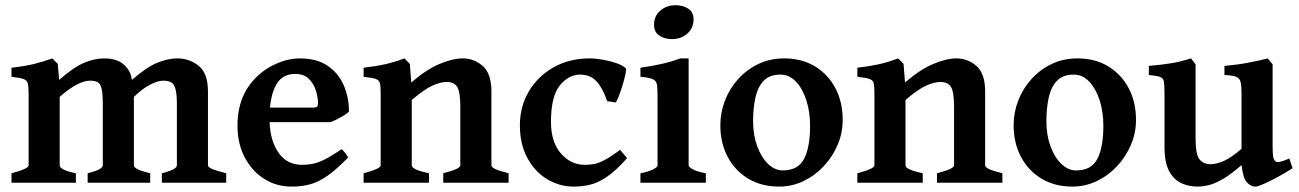

<svg xmlns="http://www.w3.org/2000/svg" viewBox="-20 -689 4898 724"><path d="M23.4 0V-35.6Q87.9 -52.7 87.9 -65.4V-336.4Q87.9 -362.3 85 -374.3Q82 -386.2 68.6 -391.1Q55.2 -396 23.4 -399.4V-433.6Q74.2 -439.5 108.4 -447.8Q142.6 -456.1 177.2 -468.8L197.8 -448.2L203.1 -387.7Q257.8 -436 297.6 -452.4Q337.4 -468.8 372.6 -468.8Q418.9 -468.8 444.8 -447.3Q470.7 -425.8 476.1 -394.5L477.5 -387.7Q532.2 -435.5 572.5 -452.1Q612.8 -468.8 648.4 -468.8Q694.8 -468.8 729.5 -440.4Q764.2 -412.1 764.2 -343.8V-65.4Q764.2 -59.1 779.3 -52.2Q794.4 -45.4 833 -35.6V0H590.3V-35.6Q625.5 -44.9 636.2 -52Q647 -59.1 647 -65.4V-294.4Q647 -334.5 641.6 -353.8Q636.2 -373 624.8 -378.9Q613.3 -384.8 595.7 -384.8Q574.7 -384.8 545.7 -369.6Q516.6 -354.5 484.9 -323.7V-65.4Q484.9 -59.1 496.3 -52.2Q507.8 -45.4 546.4 -35.6V0H310.5V-35.6Q345.7 -44.9 356.7 -52Q367.7 -59.1 367.7 -65.4V-294.4Q367.7 -334.5 363.3 -353.8Q358.9 -373 348.4 -378.9Q337.9 -384.8 319.8 -384.8Q297.9 -384.8 269.5 -370.1Q241.2 -355.5 205.1 -323.7V-65.4Q205.1 -48.3 266.1 -35.6V0Z M1078.1 14.6Q1022.9 14.6 976.8 -14.2Q930.7 -43 903.1 -95Q875.5 -147 875.5 -215.8Q875.5 -349.6 976.1 -422.9Q1002 -441.9 1037.8 -455.3Q1073.7 -468.8 1110.8 -468.8Q1174.8 -468.8 1215.8 -440.7Q1256.8 -412.6 1276.4 -366.9Q1295.9 -321.3 1295.9 -268.6Q1287.1 -258.8 1265.1 -246.8Q1243.2 -234.9 1227.5 -228.5H996.6Q999 -158.2 1030.5 -112.8Q1062 -67.4 1119.1 -67.4Q1139.6 -67.4 1159.2 -71.3Q1178.7 -75.2 1204.1 -87.6Q1229.5 -100.1 1267.6 -126.5Q1273.9 -123 1282.5 -111.1Q1291 -99.1 1293 -95.2Q1248 -49.3 1214.4 -25.9Q1180.7 -2.4 1148.9 6.1Q1117.2 14.6 1078.1 14.6ZM998 -283.2H1160.6Q1171.9 -283.2 1175.5 -286.9Q1179.2 -290.5 1179.2 -300.8Q1179.2 -320.3 1171.6 -345.9Q1164.1 -371.6 1145.5 -390.9Q1127 -410.2 1093.3 -410.2Q1047.9 -410.2 1025.6 -376Q1003.4 -341.8 998 -283.2Z M1351.1 0V-35.6Q1415.5 -52.7 1415.5 -65.4V-336.4Q1415.5 -361.8 1413.1 -374Q1410.6 -386.2 1397.5 -391.1Q1384.3 -396 1351.1 -399.4V-433.6Q1397.5 -439 1433.3 -447Q1469.2 -455.1 1504.9 -468.8L1525.4 -448.2L1530.8 -377.9Q1587.4 -426.8 1637.2 -447.8Q1687 -468.8 1725.1 -468.8Q1767.1 -468.8 1800 -440.4Q1833 -412.1 1833 -343.8V-65.4Q1833 -59.1 1846.2 -52.2Q1859.4 -45.4 1897.9 -35.6V0H1651.4V-35.6Q1686.5 -44.9 1701.2 -52Q1715.8 -59.1 1715.8 -65.4V-287.1Q1715.8 -340.8 1704.6 -360.4Q1693.4 -379.9 1664.6 -379.9Q1641.1 -379.9 1610.6 -366.2Q1580.1 -352.5 1532.7 -312V-65.4Q1532.7 -49.3 1597.7 -35.6V0Z M2143.1 14.6Q2090.3 14.6 2043.9 -12.9Q1997.6 -40.5 1969 -92.5Q1940.4 -144.5 1940.4 -216.8Q1940.4 -287.1 1974.1 -344.2Q2007.8 -401.4 2067.4 -435.1Q2127 -468.8 2204.1 -468.8Q2225.6 -468.8 2253.4 -463.9Q2281.2 -459 2305.7 -450.4Q2330.1 -441.9 2340.8 -430.2Q2341.8 -424.3 2337.9 -406.5Q2334 -388.7 2327.4 -367.2Q2320.8 -345.7 2313.7 -327.6Q2306.6 -309.6 2302.2 -302.7L2269.5 -307.6Q2253.4 -355.5 2230 -381.6Q2206.5 -407.7 2167.5 -407.7Q2124.5 -407.7 2091.3 -367.2Q2058.1 -326.7 2057.6 -231.9Q2057.1 -154.3 2094.7 -110.8Q2132.3 -67.4 2185.5 -67.4Q2204.1 -67.4 2221.4 -70.8Q2238.8 -74.2 2261.5 -86.4Q2284.2 -98.6 2318.4 -124L2344.7 -92.8Q2302.2 -44.9 2268.1 -22Q2233.9 1 2203.9 7.8Q2173.8 14.6 2143.1 14.6Z M2513.2 -541.5Q2486.3 -541.5 2466.3 -554.7Q2446.3 -567.9 2446.3 -595.7Q2446.3 -628.9 2470 -649.2Q2493.7 -669.4 2527.8 -669.4Q2554.2 -669.4 2574.7 -656.7Q2595.2 -644 2595.2 -615.7Q2595.2 -583 2571.8 -562.3Q2548.3 -541.5 2513.2 -541.5ZM2395 0V-35.6Q2428.2 -42.5 2443.8 -50.8Q2459.5 -59.1 2459.5 -65.4V-316.4Q2459.5 -350.1 2457.8 -366.7Q2456.1 -383.3 2442.9 -389.9Q2429.7 -396.5 2395 -399.4V-433.6Q2437 -439.5 2474.9 -448Q2512.7 -456.5 2545.4 -468.8H2576.7V-65.4Q2576.7 -59.6 2591.3 -51Q2606 -42.5 2641.6 -35.6V0Z M2918 14.6Q2851.1 14.6 2801 -15.6Q2751 -45.9 2723.6 -98.1Q2696.3 -150.4 2696.3 -216.8Q2696.3 -265.1 2713.9 -310.3Q2731.4 -355.5 2763.9 -391.4Q2796.4 -427.2 2840.3 -448Q2884.3 -468.8 2937 -468.8Q3003.9 -468.8 3053.5 -438.5Q3103 -408.2 3130.4 -356Q3157.7 -303.7 3157.7 -236.8Q3157.7 -188 3138.7 -143.1Q3119.6 -98.1 3086.4 -62.5Q3053.2 -26.9 3009.8 -6.1Q2966.3 14.6 2918 14.6ZM2931.6 -46.4Q2989.7 -46.4 3012.2 -90.3Q3034.7 -134.3 3034.7 -214.8Q3034.7 -266.6 3020.8 -310.3Q3006.8 -354 2981.7 -380.9Q2956.5 -407.7 2922.9 -407.7Q2882.3 -407.7 2859.9 -384.5Q2837.4 -361.3 2828.6 -321.3Q2819.8 -281.2 2819.8 -231Q2819.8 -179.7 2835.2 -137.7Q2850.6 -95.7 2876.2 -71Q2901.9 -46.4 2931.6 -46.4Z M3212.9 0V-35.6Q3277.3 -52.7 3277.3 -65.4V-336.4Q3277.3 -361.8 3274.9 -374Q3272.5 -386.2 3259.3 -391.1Q3246.1 -396 3212.9 -399.4V-433.6Q3259.3 -439 3295.2 -447Q3331.1 -455.1 3366.7 -468.8L3387.2 -448.2L3392.6 -377.9Q3449.2 -426.8 3499 -447.8Q3548.8 -468.8 3586.9 -468.8Q3628.9 -468.8 3661.9 -440.4Q3694.8 -412.1 3694.8 -343.8V-65.4Q3694.8 -59.1 3708 -52.2Q3721.2 -45.4 3759.8 -35.6V0H3513.2V-35.6Q3548.3 -44.9 3563 -52Q3577.6 -59.1 3577.6 -65.4V-287.1Q3577.6 -340.8 3566.4 -360.4Q3555.2 -379.9 3526.4 -379.9Q3502.9 -379.9 3472.4 -366.2Q3441.9 -352.5 3394.5 -312V-65.4Q3394.5 -49.3 3459.5 -35.6V0Z M4023.9 14.6Q3957 14.6 3907 -15.6Q3856.9 -45.9 3829.6 -98.1Q3802.2 -150.4 3802.2 -216.8Q3802.2 -265.1 3819.8 -310.3Q3837.4 -355.5 3869.9 -391.4Q3902.3 -427.2 3946.3 -448Q3990.2 -468.8 4043 -468.8Q4109.9 -468.8 4159.4 -438.5Q4209 -408.2 4236.3 -356Q4263.7 -303.7 4263.7 -236.8Q4263.7 -188 4244.6 -143.1Q4225.6 -98.1 4192.4 -62.5Q4159.2 -26.9 4115.7 -6.1Q4072.3 14.6 4023.9 14.6ZM4037.6 -46.4Q4095.7 -46.4 4118.2 -90.3Q4140.6 -134.3 4140.6 -214.8Q4140.6 -266.6 4126.7 -310.3Q4112.8 -354 4087.6 -380.9Q4062.5 -407.7 4028.8 -407.7Q3988.3 -407.7 3965.8 -384.5Q3943.4 -361.3 3934.6 -321.3Q3925.8 -281.2 3925.8 -231Q3925.8 -179.7 3941.2 -137.7Q3956.5 -95.7 3982.2 -71Q4007.8 -46.4 4037.6 -46.4Z M4494.6 14.6Q4464.4 14.6 4436 2.4Q4407.7 -9.8 4389.4 -42.5Q4371.1 -75.2 4371.1 -136.2V-336.4Q4371.1 -367.7 4368.9 -381.1Q4366.7 -394.5 4354.5 -398.9Q4342.3 -403.3 4312 -406.2V-440.4Q4360.8 -444.8 4395.8 -450.4Q4430.7 -456.1 4471.2 -468.8L4488.3 -446.3V-167Q4488.3 -106.4 4503.2 -88.1Q4518.1 -69.8 4544.9 -69.8Q4565.4 -69.8 4593.5 -81.5Q4621.6 -93.3 4661.6 -127.9V-336.4Q4661.6 -365.7 4658 -380.1Q4654.3 -394.5 4640.9 -399.7Q4627.4 -404.8 4597.2 -406.2V-440.4Q4646 -444.8 4685.8 -452.4Q4725.6 -460 4760.7 -468.8L4778.8 -446.3V-138.7Q4778.8 -108.9 4781.2 -96.9Q4783.7 -85 4790 -80.1Q4795.9 -76.7 4806.4 -78.6Q4816.9 -80.6 4841.8 -91.3L4854 -54.7Q4830.1 -39.1 4800.5 -22.9Q4771 -6.8 4746.8 3.9Q4722.7 14.6 4714.4 14.6Q4697.3 14.6 4682.4 -0.7Q4667.5 -16.1 4661.6 -66.4Q4621.1 -31.2 4591.3 -13.9Q4561.5 3.4 4538.6 9Q4515.6 14.6 4494.6 14.6Z"/></svg>

Font: David Libre
Style: Bold
Weight: 700
Designer: Ismar David, J. Victor Gaultney, Annie Olsen and Meir Sadan
Foundry: Monotype Imaging Inc. & SIL International
Version: Version 1.100; ttfautohint (v1.8.4.7-5d5b)